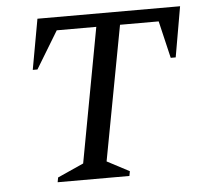

<svg xmlns="http://www.w3.org/2000/svg" viewBox="-45 -606 683 653"><g transform="rotate(-5 296.5 -280.0)"><path d="M126 0 129 -16 218 -56 303 -515H168L91 -388H75L106 -560H593L563 -388H546L516 -515H384L298 -56L374 -16L371 0Z"/></g></svg>

Font: Spectral SC
Style: Italic
Weight: 400
Italic angle: -10°
Designer: Jean-Baptiste Levee
Foundry: Production Type
Version: Version 2.001